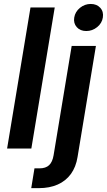

<svg xmlns="http://www.w3.org/2000/svg" viewBox="-20 -766 551 990"><path d="M262.2 -727.5 141.6 0H16.6L137.2 -727.5ZM349.6 -529.3H474.6L379.9 43.5Q371.6 95.2 345.5 131.1Q319.3 167 277.6 185.5Q235.8 204.1 180.2 204.1H141.1L157.7 102.1H183.1Q215.8 102.1 233.2 85.7Q250.5 69.3 256.3 34.7ZM424.8 -606Q393.6 -606 375.7 -626.2Q357.9 -646.5 362.8 -675.8Q367.7 -705.6 392.3 -725.6Q417 -745.6 447.8 -745.6Q479 -745.6 497.1 -725.6Q515.1 -705.6 510.3 -675.8Q505.9 -646.5 481 -626.2Q456.1 -606 424.8 -606Z"/></svg>

Font: Inter 24pt SemiBold
Style: Italic
Weight: 600
Italic angle: -9.3988°
Designer: Rasmus Andersson
Foundry: rsms
Version: Version 4.001;git-66647c0bb